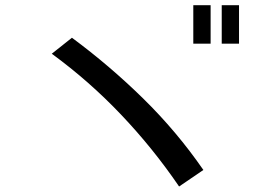

<svg xmlns="http://www.w3.org/2000/svg" viewBox="-20 -795 1040 726"><path d="M710.9 -629.9V-775.4H776.4V-629.9ZM818.4 -629.9V-775.4H883.8V-629.9ZM657.2 -89.8Q558.6 -234.4 438 -361.3Q317.4 -488.3 175.8 -591.8L252 -652.3Q394.5 -546.9 521.5 -422.4Q648.4 -297.9 749 -152.3Z"/></svg>

Font: Kosugi
Style: Regular
Weight: 400
Version: Version 4.002